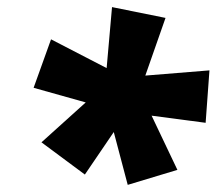

<svg xmlns="http://www.w3.org/2000/svg" viewBox="-20 -787 607 538"><path d="M443.8 -736.8 387.2 -575.2 566.9 -589.8 556.2 -442.9 404.8 -462.9 477.1 -311 337.9 -269 298.8 -417 217.8 -297.9 96.2 -388.2 220.2 -500 74.2 -541 123 -676.8 278.8 -596.2 293.9 -767.1Z"/></svg>

Font: Open Sans Extrabold
Style: Italic
Weight: 800
Italic angle: -12°
Foundry: Ascender Corporation
Version: Version 1.10